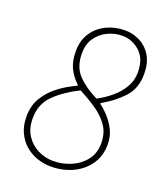

<svg xmlns="http://www.w3.org/2000/svg" viewBox="-125 -736 707 831"><g transform="rotate(20 228.0 -320.0)"><path d="M206 12Q173 12 142 1Q111 -10 87 -31Q63 -52 48.5 -83.5Q34 -115 34 -156Q34 -207 57.5 -245Q81 -283 118 -310.5Q155 -338 196 -356V-360Q166 -389 152 -420Q138 -451 138 -494Q138 -544 161 -579Q184 -614 223 -633Q262 -652 308 -652Q346 -652 378.5 -635Q411 -618 430.5 -585Q450 -552 450 -502Q450 -436 411.5 -394Q373 -352 316 -320V-316Q332 -305 353 -283Q374 -261 390 -230.5Q406 -200 406 -162Q406 -108 378.5 -69Q351 -30 306 -9Q261 12 206 12ZM292 -332Q325 -349 354.5 -373.5Q384 -398 403 -429.5Q422 -461 422 -500Q422 -562 386.5 -594Q351 -626 306 -626Q270 -626 238 -610.5Q206 -595 186 -566Q166 -537 166 -496Q166 -433 200 -397Q234 -361 292 -332ZM208 -14Q250 -14 289 -30.5Q328 -47 353 -79Q378 -111 378 -156Q378 -204 355 -237Q332 -270 295 -295Q258 -320 216 -342Q149 -309 105.5 -266.5Q62 -224 62 -158Q62 -111 83 -79Q104 -47 137.5 -30.5Q171 -14 208 -14Z"/></g></svg>

Font: Source Sans 3 VF
Style: Italic
Weight: 200
Italic angle: -11°
Designer: Paul D. Hunt
Foundry: Adobe Systems Incorporated
Version: Version 3.042;hotconv 1.0.118;makeotfexe 2.5.65603